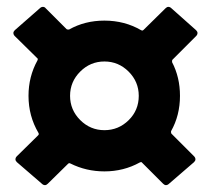

<svg xmlns="http://www.w3.org/2000/svg" viewBox="-20 -583 614 559"><path d="M504 -304Q504 -247 478 -201Q478 -200 478 -198Q478 -196 479 -194L545 -128Q549 -124 549 -119Q549 -115 545 -111L472 -48Q468 -44 463 -44Q459 -44 455 -48L394 -109Q393 -111 391 -111Q389 -111 387 -110Q340 -84 284 -84Q231 -84 185 -107Q183 -108 182 -108Q180 -108 178 -106L119 -48Q115 -44 111 -44Q106 -44 102 -48L29 -111Q25 -115 25 -119Q25 -124 29 -128L91 -189Q93 -191 93 -193Q93 -194 92 -196Q63 -245 63 -304Q63 -360 89 -407Q90 -409 90 -411Q90 -413 88 -414L23 -478Q19 -482 19 -487Q19 -491 23 -495L96 -559Q100 -563 105 -563Q110 -563 113 -559L174 -498Q176 -497 178 -497Q180 -497 181 -497Q227 -523 284 -523Q343 -523 391 -495Q393 -494 394 -494Q396 -494 398 -496L462 -559Q466 -563 470 -563Q475 -563 479 -559L551 -495Q555 -491 555 -487Q555 -482 551 -478L482 -409Q481 -408 481 -405Q481 -404 481 -402Q504 -358 504 -304ZM184 -304Q184 -263 213.5 -233.5Q243 -204 284 -204Q325 -204 354.5 -233Q384 -262 384 -304Q384 -345 354.5 -374.5Q325 -404 284 -404Q243 -404 213.5 -374.5Q184 -345 184 -304Z"/></svg>

Font: LinhAnh
Style: Bold
Weight: 700
Designer: Jeremy Tribby
Foundry: Tribby Type
Version: Version 1.408